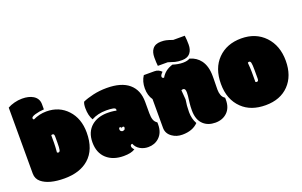

<svg xmlns="http://www.w3.org/2000/svg" viewBox="-88 -1127 2399 1524"><g transform="rotate(-20 1111.0 -364.5)"><path d="M275.4 -599.6Q275.4 -647.9 233.9 -673.8Q197.3 -695.8 141.1 -695.8Q107.4 -695.8 74.5 -687Q41.5 -678.2 18.1 -664.6V-107.4Q18.1 -63 51.8 -35.2Q113.3 15.1 243.4 15.1Q373.5 15.1 449.2 -51.3Q532.2 -124 532.2 -267.6Q532.2 -386.2 463.6 -460.2Q395 -534.2 287.6 -534.2Q227.5 -534.2 173.8 -507.8Q166 -512.7 166 -520.5Q166 -533.7 200.2 -543.7Q234.4 -553.7 275.4 -556.2ZM255.9 -199.7Q260.3 -248 260.3 -277.3V-342.8Q263.7 -346.2 271.5 -346.2Q279.3 -346.2 282.7 -340.8Q286.1 -335.4 286.1 -322.3V-272.5Q286.1 -225.6 282.2 -210.2Q278.3 -194.8 267.6 -194.8Q260.7 -194.8 255.9 -199.7Z M1051.3 -241.7V-337.4Q1051.3 -437 987.8 -491.2Q924.3 -545.4 800.3 -545.4Q740.2 -545.4 686 -533Q631.8 -520.5 596.7 -504.4Q587.9 -487.3 587.9 -452.1Q587.9 -390.1 611.8 -349.6Q664.1 -379.4 737.8 -379.4Q772.5 -379.4 793.9 -375Q815.4 -370.6 815.4 -357.9Q815.4 -354.5 814 -349.6Q812.5 -350.1 794.9 -353.5Q768.6 -357.4 740.2 -357.4Q657.2 -357.4 605 -314Q547.9 -265.6 547.9 -177.5Q547.9 -89.4 601.8 -40.3Q655.8 8.8 746.1 8.8Q810.1 8.8 841.8 -12.7Q824.7 -29.8 824.7 -43.5Q824.7 -59.6 841.3 -59.6Q854.5 -26.4 885.3 -8.8Q916 8.8 953.1 8.8Q1007.8 8.8 1044.9 -25.4Q1086.9 -64 1086.9 -133.3V-142.1Q1086.9 -148.9 1086.4 -151.4Q1066.9 -163.6 1059.1 -185.1Q1051.3 -206.5 1051.3 -241.7ZM792.5 -216.3Q800.3 -216.3 803.7 -212.4Q807.1 -208.5 805.2 -200.2Q808.1 -213.9 820.3 -211.9Q823.7 -211.4 825.7 -209Q830.1 -204.1 824.7 -190.4Q821.3 -182.1 802.7 -180.2Q784.2 -185.5 784.2 -200.2Q784.2 -216.3 792.5 -216.3Z M1375.5 -40.5Q1350.6 -85.9 1350.6 -141.1Q1350.6 -196.3 1359.4 -245.6L1353 -325.2Q1359.9 -329.1 1368.9 -329.1Q1377.9 -329.1 1383.1 -320.8Q1388.2 -312.5 1388.2 -293.5Q1388.2 -274.4 1386.7 -264.6Q1385.3 -254.9 1384 -243.7Q1382.8 -232.4 1379.6 -206.3Q1376.5 -180.2 1376.5 -146Q1376.5 -65.4 1420.9 -25.9Q1459 8.8 1520.3 8.8Q1581.5 8.8 1620.4 -28.6Q1659.2 -65.9 1659.2 -133.3V-142.1Q1659.2 -148.9 1658.7 -151.4Q1639.2 -163.6 1631.3 -185.1Q1623.5 -206.5 1623.5 -232.4Q1623.5 -276.4 1624.5 -294.9Q1624.5 -313.5 1625 -322.8V-346.7Q1625 -430.7 1587.4 -481Q1555.7 -523.4 1499 -540Q1479 -526.4 1440.2 -526.4Q1401.4 -526.4 1355.5 -541Q1288.6 -520.5 1258.3 -466.3Q1241.2 -466.3 1241.2 -481.4Q1241.2 -494.6 1262.7 -514.6Q1238.3 -540.5 1203.6 -540.5H1113.8Q1085 -497.1 1085 -437.7Q1085 -378.4 1113.8 -337.9V-94.7Q1113.8 -46.4 1155.8 -17.1Q1191.9 8.8 1241.2 8.8Q1327.6 8.8 1375.5 -40.5ZM1440.9 -547.9Q1488.3 -547.9 1511.7 -578.6Q1531.2 -604 1531.2 -646.5Q1531.2 -689 1526.4 -723.1H1428.7Q1422.4 -725.1 1414.1 -728Q1405.8 -731 1402.1 -732.2Q1398.4 -733.4 1394 -734.6Q1389.6 -735.8 1374.5 -739.7Q1359.4 -743.7 1330.6 -743.7Q1282.7 -743.7 1259.8 -713.4Q1240.2 -688 1240.2 -642.6Q1240.2 -598.6 1243.7 -571.3H1327.1Q1328.1 -570.8 1349.1 -564.5Q1358.4 -560.5 1382.6 -554.2Q1406.7 -547.9 1440.9 -547.9Z M1745.1 -55.7Q1817.9 15.1 1942.4 15.1Q2066.9 15.1 2139.4 -60.1Q2211.9 -135.3 2211.9 -262.9Q2211.9 -390.6 2136.7 -470.2Q2061 -549.8 1938.5 -549.8Q1815.9 -549.8 1740.5 -473.4Q1665 -397 1665 -264.9Q1665 -132.8 1745.1 -55.7ZM1927.7 -272Q1927.7 -301.3 1923.3 -349.6Q1928.2 -354.5 1935.1 -354.5Q1945.8 -354.5 1949.7 -339.1Q1953.6 -323.7 1953.6 -276.9V-207Q1953.6 -193.8 1950.2 -188.5Q1946.8 -183.1 1939 -183.1Q1931.2 -183.1 1927.7 -186.5Z"/></g></svg>

Font: Friends & Family
Style: Regular
Weight: 400
Designer: Sarang Kulkarni, Maithili Shingre, Noopur Datye
Foundry: Ek Type
Version: Version 1.000;hotconv 1.0.117;makeotfexe 2.5.65602